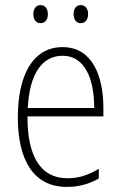

<svg xmlns="http://www.w3.org/2000/svg" viewBox="-20 -724 475 754"><path d="M111 -668C111 -648 121 -633 139 -633C157 -633 168 -647 168 -668C168 -690 157 -704 139 -704C121 -704 111 -689 111 -668ZM269 -669C269 -648 279 -633 297 -633C315 -633 326 -647 326 -669C326 -690 315 -704 297 -704C279 -704 269 -689 269 -669ZM226 -539C108 -539 50 -427 50 -263C50 -98 110 10 242 10C291 10 331 -2 368 -23V-61C324 -35 288 -24 244 -24C140 -24 87 -110 88 -267H386V-300C386 -428 341 -539 226 -539ZM226 -505C313 -505 350 -415 350 -300H89C96 -437 147 -505 226 -505Z"/></svg>

Font: Noto Sans Arabic UI Cn XLt
Style: Regular
Weight: 200
Width: 3
Designer: Monotype Design Team, Nadine Chahine and Nizar Qandah
Foundry: Monotype Imaging Inc.
Version: Version 2.010